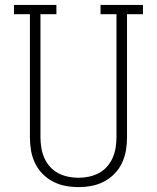

<svg xmlns="http://www.w3.org/2000/svg" viewBox="-20 -755 640 783"><path d="M300 8Q273 8 246.5 3Q220 -2 196 -14.5Q172 -27 153 -46.5Q134 -66 122.5 -90.5Q111 -115 106.5 -141.5Q102 -168 102 -195V-697H37V-735H210V-697H145V-195Q145 -174 148.5 -152.5Q152 -131 160.5 -111.5Q169 -92 183.5 -75.5Q198 -59 217 -49Q236 -39 257.5 -34.5Q279 -30 300 -30Q321 -30 342.5 -34.5Q364 -39 383 -49Q402 -59 416.5 -75.5Q431 -92 439.5 -111.5Q448 -131 451.5 -152.5Q455 -174 455 -195V-697H390V-735H563V-697H498V-195Q498 -168 493.5 -141.5Q489 -115 477.5 -90.5Q466 -66 447 -46.5Q428 -27 404 -14.5Q380 -2 353.5 3Q327 8 300 8Z"/></svg>

Font: Iosevka Slab XLtEx
Style: Regular
Weight: 200
Width: 7
Monospace: yes
Designer: Belleve Invis
Foundry: Belleve Invis
Version: Version 11.1.0; ttfautohint (v1.8.3)